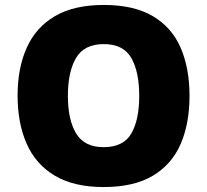

<svg xmlns="http://www.w3.org/2000/svg" viewBox="-20 -745 837 775"><path d="M745 -358Q745 -247 709.5 -164.5Q674 -82 597.5 -36Q521 10 398 10Q278 10 201 -36Q124 -82 87.5 -165Q51 -248 51 -359Q51 -470 88 -552.5Q125 -635 202 -680Q279 -725 399 -725Q521 -725 597.5 -679.5Q674 -634 709.5 -551.5Q745 -469 745 -358ZM254 -358Q254 -261 287.5 -206Q321 -151 398 -151Q478 -151 510 -206Q542 -261 542 -358Q542 -455 510 -511Q478 -567 399 -567Q320 -567 287 -511Q254 -455 254 -358Z"/></svg>

Font: Noto Sans Lao Black
Style: Regular
Weight: 900
Designer: Monotype Design Team
Foundry: Monotype Imaging Inc.
Version: Version 2.003; ttfautohint (v1.8.4.7-5d5b)